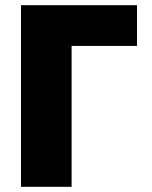

<svg xmlns="http://www.w3.org/2000/svg" viewBox="-20 -720 584 740"><path d="M61 -700H508V-543H256V0H61Z"/></svg>

Font: Chess Sans ExtraBold
Style: Regular
Weight: 800
Designer: Wolf Bōese
Foundry: Wolf Bōese
Version: Version 7.223